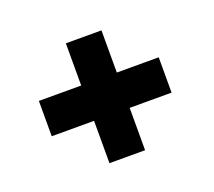

<svg xmlns="http://www.w3.org/2000/svg" viewBox="-80 -641 690 618"><g transform="rotate(-20 265.5 -332.0)"><path d="M320 -271.5V-126.5H198V-271.5H53V-392.5H198V-537H320V-392.5H463.5V-271.5Z"/></g></svg>

Font: League Spartan
Style: Bold
Weight: 700
Foundry: The League of Moveable Type
Version: Version 2.002